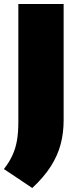

<svg xmlns="http://www.w3.org/2000/svg" viewBox="-30 -760 398 958"><path d="M131 178 -10.5 83.5Q16.5 49 32.2 14.5Q48 -20 54.8 -60Q61.5 -100 61.5 -151.5V-740H287.5V-159.5Q287.5 -97 272.8 -40.8Q258 15.5 223.8 69.5Q189.5 123.5 131 178Z"/></svg>

Font: Encode Sans SC SemiExpanded Black
Style: Regular
Weight: 900
Width: 6
Designer: Multiple Designers
Foundry: Impallari Type
Version: Version 3.002